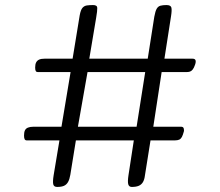

<svg xmlns="http://www.w3.org/2000/svg" viewBox="-20 -722 869 759"><path d="M206 17Q193 17 190.5 6.5Q188 -4 192 -29L215 -167H86Q80 -167 77.5 -171.5Q75 -176 75 -186Q75 -199 78.5 -206.5Q82 -214 90.5 -217.5Q99 -221 112 -221H223L259 -437H130Q124 -437 121.5 -441Q119 -445 119 -455Q119 -468 123 -475.5Q127 -483 135 -486.5Q143 -490 156 -490H267L295 -661Q299 -683 306 -691Q313 -699 323.5 -700.5Q334 -702 348 -702Q364 -702 364.5 -691Q365 -680 360 -651L333 -490H564L590 -656Q594 -678 599.5 -687.5Q605 -697 614.5 -699.5Q624 -702 638 -702Q655 -702 657.5 -692Q660 -682 656 -657L630 -490H741Q751 -490 753 -483.5Q755 -477 751 -466Q747 -454 742 -447.5Q737 -441 731 -439Q725 -437 716 -437H619L586 -221H696Q705 -221 706.5 -213.5Q708 -206 707 -203Q703 -188 699 -180.5Q695 -173 688.5 -170Q682 -167 671 -167H575L553 -29Q551 -12 545 -2Q539 8 528.5 12.5Q518 17 501 17Q490 17 487 6.5Q484 -4 488 -30L509 -167H280L258 -31Q255 -13 249 -2.5Q243 8 233 12.5Q223 17 206 17ZM288 -221H520L554 -437H326Z"/></svg>

Font: Fredoka Light Light
Style: Regular
Weight: 300
Version: Version 2.001